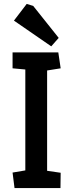

<svg xmlns="http://www.w3.org/2000/svg" viewBox="-20 -958 371 978"><path d="M54 0 44 -79 109 -90V-604L44 -610V-691H277L289 -610L220 -599V-88L289 -78L288 0ZM241 -722 51 -853 116 -938 149 -928 279 -765Z"/></svg>

Font: Kreon Medium
Style: Regular
Weight: 500
Version: Version 2.002